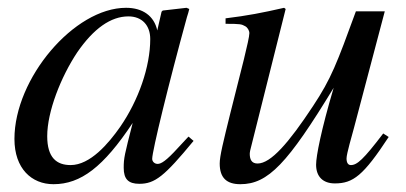

<svg xmlns="http://www.w3.org/2000/svg" viewBox="-20 -461 1041 492"><path d="M365 -361C365 -290 335 -204 288 -136C258 -93 211 -38 161 -38C125 -38 101 -57 101 -112C101 -175 136 -264 178 -327C220 -388 264 -419 309 -419C344 -419 365 -396 365 -361ZM463 -111 436 -82C406 -49 393 -41 384 -41C376 -41 370 -47 370 -54C370 -74 412 -246 459 -417C462 -427 463 -429 465 -438L458 -441L397 -434L394 -431L383 -383C375 -420 346 -441 303 -441C170 -441 17 -260 17 -105C17 -29 61 11 117 11C187 11 245 -33 320 -146C299 -64 297 -56 297 -31C297 -2 309 10 337 10C377 10 401 -9 476 -100Z M962 -119C911 -52 895 -38 879 -38C872 -38 868 -44 868 -55C868 -67 882 -114 887 -133L966 -432H892C843 -298 829 -260 782 -189C720 -95 674 -42 640 -42C625 -42 620 -52 620 -67C620 -71 622 -80 623 -83L712 -438L708 -441C651 -428 615 -421 558 -414V-400C596 -400 599 -399 608 -394C614 -391 619 -383 619 -376C619 -368 613 -342 605 -309L570 -170C552 -97 543 -61 543 -42C543 -5 561 11 596 11C667 11 717 -42 835 -236C803 -128 790 -61 790 -39C790 -8 808 9 838 9C885 9 911 -11 976 -110Z"/></svg>

Font: XITS
Style: Italic
Weight: 400
Italic angle: -16.33°
Designer: MicroPress Inc., with final additions and corrections provided by Coen Hoffman, Elsevier (retired)
Version: Version 1.302